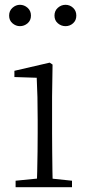

<svg xmlns="http://www.w3.org/2000/svg" viewBox="-20 -780 365 800"><path d="M63 -671Q46 -671 32 -683Q18 -695 18 -715Q18 -735 32 -747.5Q46 -760 63 -760Q81 -760 95 -747.5Q109 -735 109 -715Q109 -695 95 -683Q81 -671 63 -671ZM253 -671Q235 -671 221 -683Q207 -695 207 -715Q207 -735 221 -747.5Q235 -760 253 -760Q271 -760 284.5 -747.5Q298 -735 298 -715Q298 -695 284.5 -683Q271 -671 253 -671ZM45 0V-27L156 -38H175L280 -27V0ZM133 0Q134 -24 135 -64.5Q136 -105 136.5 -149Q137 -193 137 -226V-281Q137 -332 136 -375Q135 -418 133 -456L40 -459V-485L187 -519L199 -511L197 -377V-226Q197 -193 197.5 -149Q198 -105 198.5 -64.5Q199 -24 200 0Z"/></svg>

Font: Noto Serif TC ExtraLight ExtraLight
Style: Regular
Weight: 250
Version: Version 2.003-H1;hotconv 1.1.1;makeotfexe 2.6.0